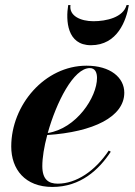

<svg xmlns="http://www.w3.org/2000/svg" viewBox="-20 -730 535 760"><path d="M259 -710H250C240 -649 245 -551 340 -551C445 -551 480 -649 490 -710H481C468 -661 400.5 -646 350 -646C299.5 -646 252.5 -667 259 -710ZM147.5 -72.5C147.5 -105.5 154.5 -149.5 167 -195.5C350.5 -207.5 472 -268 472 -363C472 -423 417 -470 322.5 -470C157 -470 24.5 -314.5 24.5 -150C24.5 -60 79 10 187.5 10C299 10 372 -58.5 418.5 -129.5L410.5 -134C356 -52.5 281.5 -3 208.5 -3C172 -3 147.5 -19.5 147.5 -72.5ZM335.5 -460.5C357 -460.5 364 -442 364 -421.5C364 -345 282 -221 169 -203.5C203 -325 271 -460.5 335.5 -460.5Z"/></svg>

Font: Bodoni* 24pt
Style: Bold Italic
Weight: 700
Italic angle: -13°
Version: Version 2.3